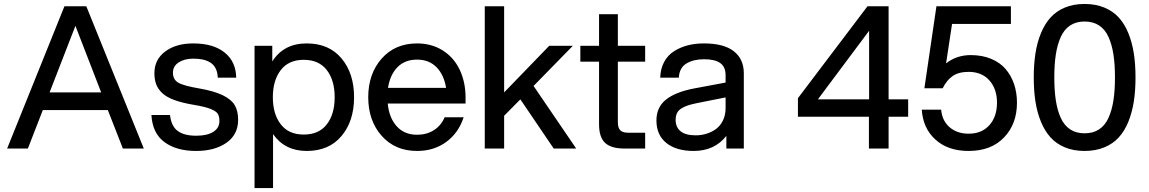

<svg xmlns="http://www.w3.org/2000/svg" viewBox="-20 -752 5816 972"><path d="M602.1 0 525.9 -194.8H196.8L121.1 0H16.1L306.2 -720.2H417L708 0ZM231 -284.2H492.2L361.8 -621.1Z M972.7 12.2Q872.6 12.2 812 -33Q751.5 -78.1 746.6 -169.9H840.8Q846.7 -113.8 879.2 -89.4Q911.6 -64.9 973.6 -64.9Q1028.8 -64.9 1059.8 -84.5Q1090.8 -104 1090.8 -139.2Q1090.8 -163.1 1082.3 -176.3Q1073.7 -189.5 1045.7 -200.7Q1017.6 -211.9 961.4 -221.2Q902.8 -231 863.3 -245.4Q823.7 -259.8 801.8 -280.3Q779.8 -300.8 770.8 -325Q761.7 -349.1 761.7 -381.8Q761.7 -450.2 816.2 -491.2Q870.6 -532.2 958.5 -532.2Q1059.6 -532.2 1116.9 -486.3Q1174.3 -440.4 1175.8 -358.9H1082.5Q1081.5 -386.7 1071.5 -406Q1061.5 -425.3 1044.2 -435.8Q1026.9 -446.3 1006.1 -450.7Q985.4 -455.1 958.5 -455.1Q913.6 -455.1 884.5 -436Q855.5 -417 855.5 -383.8Q855.5 -349.6 882.1 -333.7Q908.7 -317.9 988.8 -304.2Q1064.9 -291 1108.4 -269.5Q1151.9 -248 1168.7 -219Q1185.5 -189.9 1185.5 -145Q1185.5 -70.8 1126.5 -29.3Q1067.4 12.2 972.7 12.2Z M1268.6 -520H1358.4V-440.9Q1416 -532.2 1532.7 -532.2Q1645.5 -532.2 1709 -456.3Q1772.5 -380.4 1772.5 -259.8Q1772.5 -139.2 1709 -63.5Q1645.5 12.2 1532.7 12.2Q1421.9 12.2 1362.3 -73.2V200.2H1268.6ZM1517.6 -70.8Q1594.2 -70.8 1634.3 -122.3Q1674.3 -173.8 1674.3 -259.8Q1674.3 -345.7 1634.3 -397.5Q1594.2 -449.2 1517.6 -449.2Q1441.4 -449.2 1401.4 -397.2Q1361.3 -345.2 1361.3 -259.8Q1361.3 -174.3 1401.4 -122.6Q1441.4 -70.8 1517.6 -70.8Z M2091.3 12.2Q1980 12.2 1912.1 -64.5Q1844.2 -141.1 1844.2 -259.8Q1844.2 -378.4 1912.1 -455.3Q1980 -532.2 2091.3 -532.2Q2165 -532.2 2221.2 -496.8Q2277.3 -461.4 2307.1 -399.2Q2336.9 -336.9 2336.9 -257.8V-228H1942.9Q1949.7 -155.8 1988.3 -112.8Q2026.9 -69.8 2091.3 -69.8Q2140.1 -69.8 2176.5 -93Q2212.9 -116.2 2231 -158.2H2327.1Q2301.8 -79.6 2239.5 -33.7Q2177.2 12.2 2091.3 12.2ZM1944.3 -307.1H2238.3Q2227.5 -373.5 2189.7 -411.9Q2151.9 -450.2 2091.3 -450.2Q2029.8 -450.2 1992.2 -411.9Q1954.6 -373.5 1944.3 -307.1Z M2434.1 0V-720.2H2532.2V-284.2L2760.3 -520H2879.9L2681.2 -316.9L2897 0H2783.2L2614.3 -249L2532.2 -166V0Z M3012.7 -680.2H3107.9V-520H3246.1V-439.9H3107.9V-132.8Q3107.9 -105 3120.1 -92.5Q3132.3 -80.1 3160.6 -80.1H3246.1V0H3141.1Q3073.7 0 3043.2 -28.8Q3012.7 -57.6 3012.7 -122.1V-439.9H2918V-520H3012.7Z M3657.2 0V-64Q3597.2 12.2 3491.7 12.2Q3403.8 12.2 3353.5 -28.1Q3303.2 -68.4 3303.2 -142.1Q3303.2 -209 3351.3 -247.6Q3399.4 -286.1 3493.7 -304.2L3653.3 -334V-371.1Q3653.3 -413.6 3626 -432.9Q3598.6 -452.1 3544.4 -452.1Q3491.2 -452.1 3455.3 -430.7Q3419.4 -409.2 3416.5 -358.9H3322.3Q3323.7 -404.3 3342.3 -438.5Q3360.8 -472.7 3392.3 -492.7Q3423.8 -512.7 3461.7 -522.5Q3499.5 -532.2 3543.5 -532.2Q3644.5 -532.2 3695.1 -492.4Q3745.6 -452.6 3745.6 -380.9V0ZM3400.4 -145Q3400.4 -108.4 3425.3 -87.6Q3450.2 -66.9 3501.5 -66.9Q3530.3 -66.9 3556.6 -75Q3583 -83 3605 -99.1Q3627 -115.2 3640.1 -142.6Q3653.3 -169.9 3653.3 -205.1V-258.8L3508.3 -230Q3480 -224.1 3462.9 -218.5Q3445.8 -212.9 3430.2 -203.4Q3414.6 -193.8 3407.5 -179.7Q3400.4 -165.5 3400.4 -145Z M4019.5 -161.1V-254.9L4371.6 -720.2H4478.5V-249H4577.6V-161.1H4478.5V0H4378.9V-161.1ZM4120.6 -249H4379.9V-596.2Z M4883.8 12.2Q4778.8 12.2 4715.6 -45.4Q4652.3 -103 4646.5 -196.8H4744.6Q4749.5 -140.6 4787.4 -107.9Q4825.2 -75.2 4883.8 -75.2Q4950.2 -75.2 4988.8 -118.4Q5027.3 -161.6 5027.3 -231.9Q5027.3 -301.8 4988.8 -345Q4950.2 -388.2 4883.8 -388.2Q4833.5 -388.2 4803 -367.2Q4772.5 -346.2 4752.4 -305.2H4659.7L4720.7 -720.2H5097.7V-630.9H4799.8L4769.5 -431.2Q4822.8 -473.1 4894.5 -473.1Q4952.1 -473.1 4997.3 -454.3Q5042.5 -435.5 5070.8 -402.6Q5099.1 -369.6 5113.8 -326.2Q5128.4 -282.7 5128.4 -231.9Q5128.4 -124.5 5063 -56.2Q4997.6 12.2 4883.8 12.2Z M5570.3 -5.9Q5526.4 12.2 5470.7 12.2Q5415 12.2 5371.3 -5.9Q5327.6 -23.9 5298.3 -56.4Q5269 -88.9 5249.8 -135.7Q5230.5 -182.6 5221.9 -238Q5213.4 -293.5 5213.4 -359.9Q5213.4 -426.3 5221.9 -481.7Q5230.5 -537.1 5249.8 -584Q5269 -630.9 5298.3 -663.3Q5327.6 -695.8 5371.3 -713.9Q5415 -731.9 5470.7 -731.9Q5526.4 -731.9 5570.3 -713.9Q5614.3 -695.8 5643.8 -663.3Q5673.3 -630.9 5692.4 -583.7Q5711.4 -536.6 5720 -481.4Q5728.5 -426.3 5728.5 -359.9Q5728.5 -293.5 5720 -238.3Q5711.4 -183.1 5692.4 -136Q5673.3 -88.9 5643.8 -56.4Q5614.3 -23.9 5570.3 -5.9ZM5470.7 -77.1Q5513.7 -77.1 5543.9 -96.9Q5574.2 -116.7 5591.6 -155Q5608.9 -193.4 5616.7 -243.2Q5624.5 -293 5624.5 -359.9Q5624.5 -426.8 5616.7 -476.8Q5608.9 -526.9 5591.6 -565.2Q5574.2 -603.5 5543.9 -623.3Q5513.7 -643.1 5470.7 -643.1Q5428.2 -643.1 5397.9 -623.3Q5367.7 -603.5 5350.3 -565.2Q5333 -526.9 5325.2 -476.6Q5317.4 -426.3 5317.4 -359.9Q5317.4 -293.5 5325.2 -243.2Q5333 -192.9 5350.3 -154.8Q5367.7 -116.7 5397.9 -96.9Q5428.2 -77.1 5470.7 -77.1Z"/></svg>

Font: Aspekta 450
Style: Regular
Weight: 450
Designer: Ivo Dolenc
Version: Version 2.000